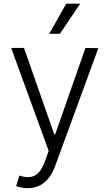

<svg xmlns="http://www.w3.org/2000/svg" viewBox="-20 -802 586 1027"><path d="M127.5 204.5C195.7 204.5 245.7 165.5 274.9 86.3L506 -544.4L437.1 -545.5L275.2 -83.5H270.2L108.3 -545.5H39.8L240.4 5.3L220.5 60.7C190.3 143.1 147.7 157.7 83.5 137.4L66.4 193.2C79.2 199.2 102.6 204.5 127.5 204.5ZM243.3 -621.1H300.1L409.1 -782.3H334.2Z"/></svg>

Font: Karasuma Gothic
Style: Light
Weight: 300
Designer: Rasmus Andersson / Ryoko Nishizuka
Foundry: rsms
Version: Version 1.00